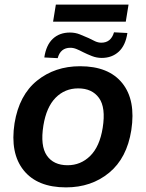

<svg xmlns="http://www.w3.org/2000/svg" viewBox="-20 -802 632 832"><path d="M266 10Q142 10 82.5 -64Q23 -138 43 -268Q63 -390 140.5 -452.5Q218 -515 327 -515Q451 -515 510 -441.5Q569 -368 549 -238Q530 -117 453 -53.5Q376 10 266 10ZM273 -86Q330 -86 371 -126.5Q412 -167 425 -248Q439 -336 409 -377.5Q379 -419 319 -419Q261 -419 221 -378.5Q181 -338 168 -258Q154 -170 183 -128Q212 -86 273 -86ZM210 -708 222 -782H537L525 -708ZM230 -550 172 -553Q180 -607 209 -634Q238 -661 283 -661Q306 -661 326 -653Q346 -645 364 -637Q379 -629 392.5 -623Q406 -617 419 -617Q461 -617 474 -662L532 -659Q524 -605 494.5 -578Q465 -551 421 -551Q399 -551 378.5 -559Q358 -567 340 -576Q325 -584 311.5 -589.5Q298 -595 285 -595Q242 -595 230 -550Z"/></svg>

Font: Mulish
Style: Bold Italic
Weight: 700
Italic angle: -9°
Designer: Vernon Adams
Foundry: Vernon Adams
Version: Version 3.603; ttfautohint (v1.8.3)